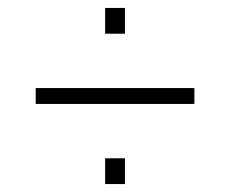

<svg xmlns="http://www.w3.org/2000/svg" viewBox="-20 -495 580 484"><path d="M245 -410V-475H295V-410ZM70 -233V-273H470V-233ZM245 -31V-96H295V-31Z"/></svg>

Font: Saira ExtraLight
Style: Regular
Weight: 200
Designer: Hector Gatti with collaboration of the Omnibus-Type team
Foundry: Omnibus-Type
Version: Version 1.100; ttfautohint (v1.8.3)